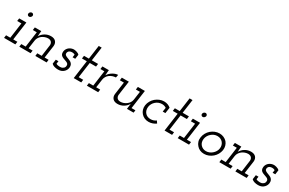

<svg xmlns="http://www.w3.org/2000/svg" viewBox="130 -1778 4434 2945"><g transform="rotate(30 2347.5 -305.5)"><path d="M42 -50 35 0H235L242 -50H169L214 -375H87L80 -325H155L117 -50ZM171 -511Q168 -495 178.5 -484Q189 -473 203 -473Q217 -473 230 -484Q243 -495 246 -511Q248 -527 238 -538Q228 -549 214 -549Q199 -549 186 -538Q173 -527 171 -511Z M595 -50 589 0H789L795 -50H725L756 -271Q761 -321 733 -352Q705 -383 648 -383Q593 -383 545 -354.5Q497 -326 470 -278Q472 -297 472.5 -312Q473 -327 475 -346L478 -375H364L357 -325H427L389 -50H312L305 0H505L512 -50H441L462 -199Q466 -228 481.5 -252.5Q497 -277 520 -295Q543 -312 571 -322Q599 -332 628 -332Q669 -330 686.5 -307Q704 -284 701 -253L673 -50Z M879 -30Q897 -10 928.5 -1Q960 8 994 8Q1030 8 1055.5 -3.5Q1081 -15 1098 -33Q1114 -50 1122.5 -68.5Q1131 -87 1133 -106Q1136 -138 1126.5 -157.5Q1117 -177 1100 -190Q1082 -202 1060.5 -210Q1039 -218 1020 -226Q1001 -234 989 -245Q977 -256 979 -276Q980 -290 987 -301Q994 -312 1004 -319Q1013 -325 1026 -328Q1039 -331 1050 -331Q1064 -331 1077 -328Q1090 -325 1101 -318L1094 -268H1141L1152 -345Q1143 -356 1128.5 -363.5Q1114 -371 1099 -375Q1084 -380 1071 -381Q1058 -382 1052 -382Q1035 -382 1014 -375.5Q993 -369 975 -356Q957 -343 943.5 -323Q930 -303 926 -276Q922 -242 932.5 -223Q943 -204 961 -194Q980 -183 1002.5 -176Q1025 -169 1043 -161Q1062 -154 1072.5 -140.5Q1083 -127 1080 -104Q1078 -88 1071 -77Q1064 -66 1052 -59Q1040 -50 1027.5 -46.5Q1015 -43 1000 -43Q979 -43 962 -46.5Q945 -50 930 -59L937 -107H890Z M1355 -619 1321 -375H1235L1228 -324H1314L1269 0H1402L1408 -50H1328L1366 -324H1477L1484 -375H1373L1407 -619Z M1509 -50 1502 0H1702L1709 -50H1638L1659 -199Q1663 -227 1677.5 -251.5Q1692 -276 1714 -293Q1737 -311 1765.5 -321Q1794 -331 1825 -332L1835 -383Q1814 -383 1791 -375.5Q1768 -368 1746 -355Q1723 -342 1702 -322.5Q1681 -303 1667 -278Q1669 -297 1669.5 -312Q1670 -327 1672 -346L1675 -375H1561L1554 -325H1624L1586 -50Z M2212 0H2329L2336 -45H2267L2313 -375H2189L2182 -325H2254L2233 -176Q2229 -147 2213.5 -122.5Q2198 -98 2175 -81Q2152 -63 2124 -53Q2096 -43 2066 -43Q2026 -45 2008.5 -68Q1991 -91 1994 -122L2029 -375H1905L1898 -325H1970L1939 -104Q1934 -54 1962.5 -23Q1991 8 2047 8Q2102 8 2150 -20.5Q2198 -49 2225 -97L2218 -52Z M2726 -35 2699 -75Q2678 -59 2653.5 -51Q2629 -43 2603 -43Q2573 -43 2549 -53Q2525 -63 2509 -81Q2490 -101 2482 -128.5Q2474 -156 2478 -188Q2482 -218 2496.5 -244.5Q2511 -271 2534 -291Q2556 -311 2584 -322Q2612 -333 2643 -333Q2665 -333 2684 -327Q2703 -321 2719 -310L2708 -238H2755L2770 -341Q2748 -361 2717.5 -372.5Q2687 -384 2651 -384Q2609 -384 2571.5 -368Q2534 -352 2503 -326Q2473 -300 2452.5 -264Q2432 -228 2426 -188Q2420 -147 2431 -111.5Q2442 -76 2465 -50Q2488 -23 2521.5 -7.5Q2555 8 2596 8Q2632 8 2664.5 -3.5Q2697 -15 2726 -35Z M2964 -619 2930 -375H2844L2837 -324H2923L2878 0H3011L3017 -50H2937L2975 -324H3086L3093 -375H2982L3016 -619Z M3118 -50 3111 0H3311L3318 -50H3245L3290 -375H3163L3156 -325H3231L3193 -50ZM3247 -511Q3244 -495 3254.5 -484Q3265 -473 3279 -473Q3293 -473 3306 -484Q3319 -495 3322 -511Q3324 -527 3314 -538Q3304 -549 3290 -549Q3275 -549 3262 -538Q3249 -527 3247 -511Z M3409 -188Q3402 -147 3413 -111.5Q3424 -76 3448 -50Q3470 -23 3503.5 -7.5Q3537 8 3579 8Q3620 8 3658.5 -7.5Q3697 -23 3728 -50Q3758 -76 3778 -111.5Q3798 -147 3805 -188Q3811 -228 3800.5 -264Q3790 -300 3767 -327Q3743 -353 3708.5 -368.5Q3674 -384 3634 -384Q3592 -384 3554 -368.5Q3516 -353 3486 -327Q3455 -300 3435 -264Q3415 -228 3409 -188ZM3461 -188Q3465 -217 3479.5 -243.5Q3494 -270 3517 -290Q3539 -310 3566.5 -321.5Q3594 -333 3625 -333Q3655 -333 3680 -321.5Q3705 -310 3722 -290Q3739 -270 3746.5 -243.5Q3754 -217 3750 -188Q3746 -157 3730.5 -131Q3715 -105 3693 -86Q3671 -66 3642.5 -54.5Q3614 -43 3584 -43Q3554 -43 3529.5 -54.5Q3505 -66 3488 -86Q3471 -105 3464 -131Q3457 -157 3461 -188Z M4138 -50 4132 0H4332L4338 -50H4268L4299 -271Q4304 -321 4276 -352Q4248 -383 4191 -383Q4136 -383 4088 -354.5Q4040 -326 4013 -278Q4015 -297 4015.5 -312Q4016 -327 4018 -346L4021 -375H3907L3900 -325H3970L3932 -50H3855L3848 0H4048L4055 -50H3984L4005 -199Q4009 -228 4024.5 -252.5Q4040 -277 4063 -295Q4086 -312 4114 -322Q4142 -332 4171 -332Q4212 -330 4229.5 -307Q4247 -284 4244 -253L4216 -50Z M4422 -30Q4440 -10 4471.5 -1Q4503 8 4537 8Q4573 8 4598.5 -3.5Q4624 -15 4641 -33Q4657 -50 4665.5 -68.5Q4674 -87 4676 -106Q4679 -138 4669.5 -157.5Q4660 -177 4643 -190Q4625 -202 4603.5 -210Q4582 -218 4563 -226Q4544 -234 4532 -245Q4520 -256 4522 -276Q4523 -290 4530 -301Q4537 -312 4547 -319Q4556 -325 4569 -328Q4582 -331 4593 -331Q4607 -331 4620 -328Q4633 -325 4644 -318L4637 -268H4684L4695 -345Q4686 -356 4671.5 -363.5Q4657 -371 4642 -375Q4627 -380 4614 -381Q4601 -382 4595 -382Q4578 -382 4557 -375.5Q4536 -369 4518 -356Q4500 -343 4486.5 -323Q4473 -303 4469 -276Q4465 -242 4475.5 -223Q4486 -204 4504 -194Q4523 -183 4545.5 -176Q4568 -169 4586 -161Q4605 -154 4615.5 -140.5Q4626 -127 4623 -104Q4621 -88 4614 -77Q4607 -66 4595 -59Q4583 -50 4570.5 -46.5Q4558 -43 4543 -43Q4522 -43 4505 -46.5Q4488 -50 4473 -59L4480 -107H4433Z"/></g></svg>

Font: Josefin Slab Thin Medium
Style: Italic
Weight: 500
Italic angle: -12°
Version: Version 2.000